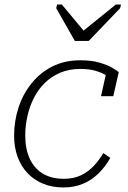

<svg xmlns="http://www.w3.org/2000/svg" viewBox="-20 -812 563 844"><path d="M309 -632H370L508 -776L512 -792H489L327 -661H361L252 -792H231L227 -776ZM261 -26Q304 -26 336 -41.5Q368 -57 392 -82.5Q416 -108 434 -139L465 -118Q443 -79 413 -49.5Q383 -20 344.5 -4Q306 12 259 12Q209 12 169 -4.5Q129 -21 100.5 -51.5Q72 -82 57 -123.5Q42 -165 42 -215Q42 -280 61.5 -339.5Q81 -399 119 -446Q157 -493 210.5 -520Q264 -547 333 -547Q383 -547 418 -536.5Q453 -526 473.5 -514Q494 -502 502 -495L478 -389H424L449 -501Q461 -496 467 -490Q473 -484 475 -477.5Q477 -471 476.5 -465.5Q476 -460 475 -456Q465 -469 446 -481Q427 -493 399 -501Q371 -509 333 -509Q284 -509 245 -492.5Q206 -476 177 -447.5Q148 -419 129 -381.5Q110 -344 100.5 -301.5Q91 -259 91 -215Q91 -158 110.5 -115Q130 -72 168 -49Q206 -26 261 -26Z"/></svg>

Font: Roboto Serif Thin
Style: Italic
Weight: 250
Italic angle: -10°
Version: Version 1.007